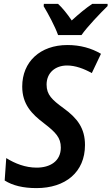

<svg xmlns="http://www.w3.org/2000/svg" viewBox="-20 -955 572 985"><path d="M278 -775H398C427 -817 496 -889 532 -924V-935H453C420 -913 385 -884 348 -850C325 -884 299 -916 278 -935H205L204 -923C227 -885 262 -820 278 -775ZM167 10C316 10 416 -72 416 -211C416 -296 378 -348 306 -400C247 -443 219 -469 219 -521C219 -582 264 -619 324 -619C366 -619 410 -603 451 -580L498 -679C449 -708 391 -724 326 -724C186 -724 94 -638 94 -511C94 -420 143 -370 205 -323C266 -276 292 -249 292 -198C292 -128 237 -95 168 -95C110 -95 57 -116 12 -144L4 -29C45 -3 99 10 167 10Z"/></svg>

Font: Noto Sans SemiCondensed SemiBold
Style: Italic
Weight: 600
Width: 4
Italic angle: -12°
Designer: Monotype Design Team
Foundry: Monotype Imaging Inc.
Version: Version 2.013